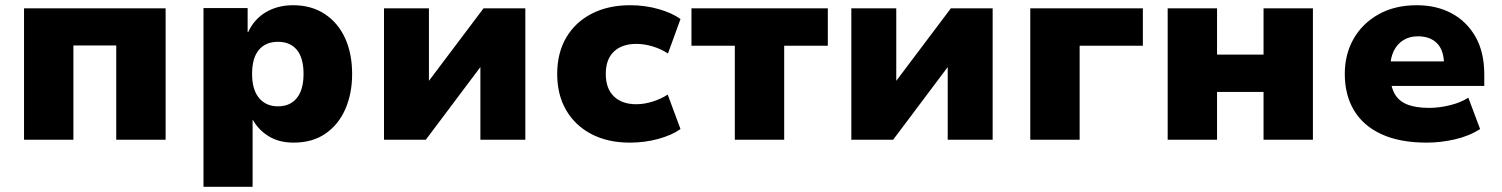

<svg xmlns="http://www.w3.org/2000/svg" viewBox="-20 -535 5749 735"><path d="M72 0V-503H614V0H425V-361H261V0Z M759 180V-504H928V-412H930Q953 -462 998 -488.5Q1043 -515 1102 -515Q1172 -515 1223 -481.5Q1274 -448 1301 -389Q1328 -330 1328 -252Q1328 -177 1302 -117.5Q1276 -58 1226 -23.5Q1176 11 1104 11Q1048 11 1008.5 -13.5Q969 -38 948 -76H947V180ZM1044 -128Q1091 -128 1116.5 -160Q1142 -192 1142 -252Q1142 -313 1116.5 -344Q1091 -375 1044 -375Q997 -375 971 -344Q945 -313 945 -252Q945 -192 971.5 -160Q998 -128 1044 -128Z M1450 0V-503H1622V-219H1617L1831 -503H1991V0H1819V-285H1824L1610 0Z M2391 11Q2307 11 2244.5 -21.5Q2182 -54 2147.5 -113Q2113 -172 2113 -252Q2113 -332 2147.5 -391Q2182 -450 2245 -482.5Q2308 -515 2392 -515Q2450 -515 2502 -500Q2554 -485 2585 -462L2537 -330Q2512 -347 2479.5 -357Q2447 -367 2416 -367Q2361 -367 2330 -337.5Q2299 -308 2299 -252Q2299 -196 2330 -166Q2361 -136 2416 -136Q2447 -136 2479.5 -146.5Q2512 -157 2536 -173L2585 -41Q2553 -18 2501 -3.5Q2449 11 2391 11Z M2793 0V-360H2627V-503H3149V-360H2982V0Z M3239 0V-503H3411V-219H3406L3620 -503H3780V0H3608V-285H3613L3399 0Z M3924 0V-503H4355V-360H4113V0Z M4450 0V-503H4639V-326H4817V-503H5006V0H4817V-183H4639V0Z M5442 11Q5338 11 5268 -21.5Q5198 -54 5163 -113Q5128 -172 5128 -252Q5128 -327 5161.5 -386Q5195 -445 5257 -480Q5319 -515 5404 -515Q5479 -515 5537 -484Q5595 -453 5628.5 -394Q5662 -335 5662 -250V-206H5280V-300H5518L5508 -286Q5508 -342 5481.5 -369Q5455 -396 5408 -396Q5376 -396 5352.5 -381.5Q5329 -367 5315.5 -340Q5302 -313 5302 -273V-256Q5302 -208 5317.5 -178.5Q5333 -149 5366 -135.5Q5399 -122 5451 -122Q5489 -122 5530 -132Q5571 -142 5601 -161L5646 -41Q5604 -14 5549.5 -1.5Q5495 11 5442 11Z"/></svg>

Font: Nunito Sans 8pt Black
Style: Regular
Weight: 900
Version: Version 3.101;gftools[0.9.27]